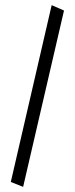

<svg xmlns="http://www.w3.org/2000/svg" viewBox="-20 -685 290 747"><path d="M70 42 22 23 181 -665 229 -644Z"/></svg>

Font: Inconsolata UltraCondensed
Style: Regular
Weight: 400
Width: 1
Monospace: yes
Designer: Raph Levien, Cyreal, Brenton Simpson
Foundry: Raph Levien, Cyreal, Google
Version: Version 3.001; ttfautohint (v1.8.2.53-6de2)